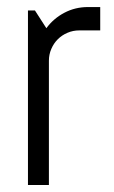

<svg xmlns="http://www.w3.org/2000/svg" viewBox="-20 -530 327 550"><path d="M207 -442.9Q189 -442.9 173.1 -436Q157.2 -429.2 145.5 -417.5Q133.8 -405.8 127 -389.9Q120.1 -374 120.1 -356V0H60.1V-500H80.1L112.8 -449.2Q133.3 -477.1 164.3 -493.4Q195.3 -509.8 231.9 -509.8H267.1V-442.9Z"/></svg>

Font: Abel
Style: Regular
Weight: 400
Designer: Matthew Desmond
Foundry: Matthew Desmond
Version: Version 1.003